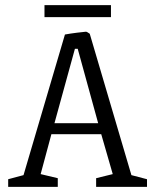

<svg xmlns="http://www.w3.org/2000/svg" viewBox="-20 -731 601 751"><path d="M12 -30 72 -46 234 -596Q256 -600 280.5 -603Q305 -606 316 -607Q320 -607 331 -599L494 -46L555 -30V0H356V-34L421 -50L376 -206H181L139 -50L206 -34V0H12ZM364 -249 284 -540H273L193 -249ZM154 -711H414V-664H154Z"/></svg>

Font: Grenze Light
Style: Regular
Weight: 300
Designer: Renata Polastri
Foundry: Omnibus-Type
Version: Version 1.002; ttfautohint (v1.8)